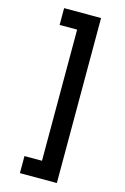

<svg xmlns="http://www.w3.org/2000/svg" viewBox="-161 -994 818 1260"><g transform="rotate(15 248.0 -363.5)"><path d="M361 197H110V81H229V-810H110V-924H361Z"/></g></svg>

Font: Poppins SemiBold
Style: Regular
Weight: 600
Designer: Ninad Kale (Devanagari), Jonny Pinhorn (Latin)
Foundry: Indian Type Foundry
Version: Version 3.002 2017